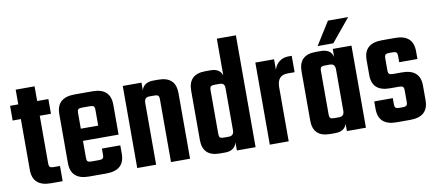

<svg xmlns="http://www.w3.org/2000/svg" viewBox="-63 -900 2576 1131"><g transform="rotate(-10 1225.5 -334.5)"><path d="M234 -403H167V-118Q167 -102 173 -96.5Q179 -91 196 -91H233V0H163Q54 0 54 -99V-403H5V-491H54V-579H167V-491H234Z M391 -491H497Q605 -491 605 -392V-213H392V-112Q392 -96 397.5 -90.5Q403 -85 420 -85H466Q482 -85 488 -90.5Q494 -96 494 -112V-149H604V-99Q604 0 495 0H391Q282 0 282 -99V-392Q282 -491 391 -491ZM392 -286H496V-380Q496 -396 490 -401.5Q484 -407 468 -407H420Q404 -407 398 -401.5Q392 -396 392 -380Z M862 -491H892Q995 -491 995 -392V0H881V-376Q881 -392 875 -397.5Q869 -403 853 -403H823Q792 -403 792 -370V0H679V-491H791V-446Q805 -491 862 -491Z M1273 -669H1387V0H1275V-49Q1263 0 1204 0H1173Q1071 0 1071 -99V-393Q1071 -492 1173 -492H1204Q1258 -492 1273 -450ZM1212 -88H1242Q1273 -88 1273 -121V-370Q1273 -389 1266 -396.5Q1259 -404 1242 -404H1212Q1196 -404 1190 -398.5Q1184 -393 1184 -377V-115Q1184 -99 1190 -93.5Q1196 -88 1212 -88Z M1672 -493H1690V-395H1648Q1585 -395 1585 -323V0H1472V-491H1584V-428Q1592 -457 1615 -475Q1638 -493 1672 -493Z M1935 -491H2047V0H1933V-42Q1918 0 1864 0H1833Q1731 0 1731 -99V-392Q1731 -491 1833 -491H1864Q1923 -491 1935 -443ZM1872 -88H1902Q1933 -88 1933 -121V-370Q1933 -403 1902 -403H1872Q1856 -403 1850 -397.5Q1844 -392 1844 -376V-115Q1844 -99 1850 -93.5Q1856 -88 1872 -88ZM2057 -660 1944 -523H1850L1936 -660Z M2310 -108V-177Q2310 -193 2304 -198.5Q2298 -204 2281 -204H2227Q2120 -204 2120 -302V-392Q2120 -491 2229 -491H2308Q2416 -491 2416 -392V-346H2307V-383Q2307 -399 2301 -404.5Q2295 -410 2279 -410H2259Q2242 -410 2236 -404.5Q2230 -399 2230 -383V-311Q2230 -295 2236 -289.5Q2242 -284 2259 -284H2313Q2421 -284 2421 -186V-99Q2421 0 2312 0H2231Q2122 0 2122 -99V-144H2233V-108Q2233 -92 2239 -86.5Q2245 -81 2261 -81H2281Q2298 -81 2304 -86.5Q2310 -92 2310 -108Z"/></g></svg>

Font: Teko Medium
Style: Regular
Weight: 500
Designer: Manushi Parikh, Jonny Pinhorn
Foundry: Indian Type Foundry
Version: Version 1.106;PS 1.0;hotconv 1.0.78;makeotf.lib2.5.61930; tt